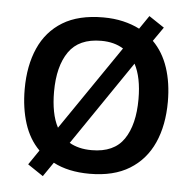

<svg xmlns="http://www.w3.org/2000/svg" viewBox="-55 -805 900 899"><g transform="rotate(5 395.5 -355.0)"><path d="M732 -358Q732 -247 695 -164.5Q658 -82 583.5 -36Q509 10 396 10Q295 10 225 -27L179 40L106 -9L153 -78Q105 -126 82 -198Q59 -270 59 -359Q59 -469 95.5 -551.5Q132 -634 206.5 -679.5Q281 -725 397 -725Q447 -725 490 -715Q533 -705 568 -687L611 -750L683 -702L637 -636Q685 -588 708.5 -517Q732 -446 732 -358ZM197 -358Q197 -308 205 -266Q213 -224 230 -192L501 -588Q458 -615 397 -615Q292 -615 244.5 -546.5Q197 -478 197 -358ZM594 -358Q594 -460 561 -522L291 -126Q312 -114 338 -107.5Q364 -101 396 -101Q501 -101 547.5 -169.5Q594 -238 594 -358Z"/></g></svg>

Font: Noto Sans Sora Sompeng Semi
Style: Bold
Weight: 700
Designer: Monotype Design Team. David Williams.
Foundry: Monotype Imaging Inc.
Version: Version 2.101; ttfautohint (v1.8.4.7-5d5b)